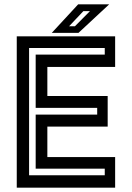

<svg xmlns="http://www.w3.org/2000/svg" viewBox="-20 -868 610 888"><path d="M57.5 0V-700H512.5V-558.5H199V-424H478V-282.5H199V-141.5H512.5V0ZM114.5 -57.5H464.5V-88H145V-338H429.5V-369H145V-615.5H464.5V-646H114.5ZM219.5 -716 341.5 -848H485L343 -716ZM299.5 -746.5H326.5L396 -816.5H365.5Z"/></svg>

Font: Tourney SemiBold
Style: Regular
Weight: 600
Version: Version 1.015